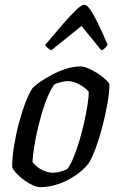

<svg xmlns="http://www.w3.org/2000/svg" viewBox="-20 -775 500 795"><path d="M147.6 0Q135 0 118.5 -7Q102 -14 84.5 -25.9Q67.1 -37.8 52.8 -52.2Q38.5 -66.6 30.4 -81.7Q30.4 -124.1 38.5 -173.2Q46.7 -222.4 59.6 -269.9Q72.5 -317.4 87.3 -355Q102.1 -392.6 115.5 -411.2Q126.2 -422.2 147.8 -437.1Q169.5 -452 197.1 -466.5Q224.7 -480.9 254.8 -490.5Q285 -500 312.4 -500Q326.1 -500 345.1 -492.1Q364.1 -484.2 383.1 -471.8Q402.1 -459.5 416.1 -447Q430.1 -434.5 433.1 -425.2Q433.1 -394.1 425.2 -348.5Q417.4 -303 404.9 -254.2Q392.4 -205.5 377 -163.5Q361.7 -121.6 346.5 -97.7Q321.5 -67.2 288 -45.5Q254.6 -23.8 218.2 -11.9Q181.7 0 147.6 0ZM199.3 -59.8Q207.3 -59.8 217.4 -61.7Q227.5 -63.5 238.4 -67Q249.2 -70.4 258 -74.6Q270.7 -89.8 283.6 -120.6Q296.6 -151.5 308.1 -190.1Q319.6 -228.7 328.6 -268.6Q337.6 -308.5 342.6 -341.8Q347.6 -375.1 347.6 -395Q337.7 -406.8 323.5 -416.5Q309.4 -426.3 293.2 -432.6Q277 -439 260.1 -439Q247.1 -439 233.5 -435.4Q220 -431.8 204.6 -425.7Q183.5 -394.4 167.5 -349.5Q151.5 -304.5 139.8 -256.6Q128 -208.7 121.7 -167.9Q115.4 -127.1 114.6 -103.8Q123 -92.4 136.3 -82.4Q149.5 -72.4 166.3 -66.1Q183.1 -59.8 199.3 -59.8ZM192.5 -566.8Q183.2 -571.8 176.2 -577.5Q169.1 -583.1 167.4 -589.5Q210.5 -641 242.9 -678.1Q275.4 -715.2 296.8 -735.2Q318.3 -755.3 329 -755.3Q339.8 -755.3 353.9 -735Q367.9 -714.8 385.9 -677.7Q403.9 -640.6 425.8 -589.5Q421.8 -584.7 416 -577.5Q410.2 -570.3 399.4 -566.8L317.6 -667.6Z"/></svg>

Font: Texturina Medium
Style: Italic
Weight: 500
Italic angle: -11°
Designer: Guillermo Torres Carreño
Foundry: Omnibus-Type
Version: Version 1.002